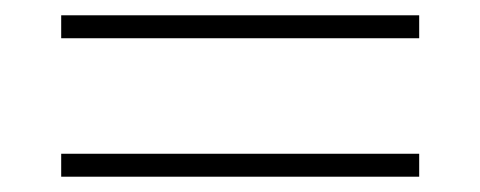

<svg xmlns="http://www.w3.org/2000/svg" viewBox="-20 -443 628 251"><path d="M528 -393V-423H60V-393ZM528 -212V-242H60V-212Z"/></svg>

Font: Space Cowgirl Black
Style: Regular
Weight: 900
Designer: Valery Marier
Foundry: Valery Marier
Version: Version 1.000;hotconv 1.0.109;makeotfexe 2.5.65596